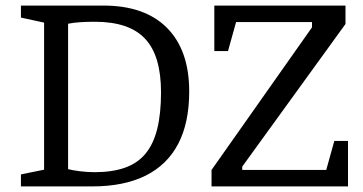

<svg xmlns="http://www.w3.org/2000/svg" viewBox="-20 -668 1302 688"><path d="M55 0V-43L138 -60V-587L55 -605V-648H351Q499 -648 578.5 -568Q658 -488 658 -340Q658 -228 618.5 -152.5Q579 -77 501.5 -38.5Q424 0 310 0ZM319 -51Q382 -51 427.5 -67Q473 -83 501.5 -117.5Q530 -152 543.5 -206.5Q557 -261 557 -337Q557 -402 543 -450Q529 -498 500 -529Q471 -560 426 -575Q381 -590 320 -590Q292 -590 268 -588.5Q244 -587 224 -583V-62Q238 -58 265.5 -54.5Q293 -51 319 -51ZM738 -59 1098 -570V-589H826L797 -485H748V-648H1218V-582L848 -71V-59H1149L1178 -163H1227V0H738Z"/></svg>

Font: Faustina VF Beta
Style: Regular
Weight: 400
Designer: Alfonso Garcia
Foundry: Omnibus-Type
Version: Version 1.006